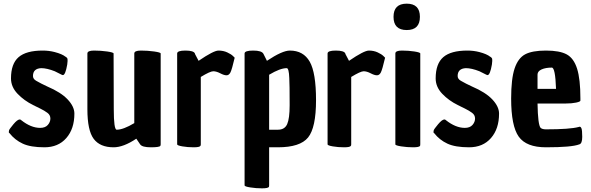

<svg xmlns="http://www.w3.org/2000/svg" viewBox="-20 -788 3227 1048"><path d="M323 -378 317 -380 279 -399Q236 -416 205 -416Q160 -414 160 -373Q160 -357 177.5 -347Q195 -337 206 -331.5Q217 -326 238 -316Q313 -284 349.5 -245Q386 -206 386 -168Q386 -85 342 -34.5Q298 16 222.5 16Q147 16 104 -4Q61 -24 32 -61Q28 -63 28 -67Q28 -71 29.5 -77Q31 -83 53 -109.5Q75 -136 88 -136Q92 -136 96 -132Q149 -90 199 -90Q227 -90 241 -106Q255 -122 255 -141Q255 -160 239 -172Q223 -184 199.5 -195.5Q176 -207 174 -208Q172 -209 168.5 -211Q165 -213 162 -214Q111 -239 75.5 -276.5Q40 -314 40 -360Q40 -440 81.5 -476Q123 -512 213 -512Q247 -512 278 -504Q320 -493 338 -478H339Q347 -473 348.5 -466Q350 -459 347 -436Q337 -378 323 -378Z M600 16Q526 16 491.5 -30Q457 -76 457 -192V-496Q457 -512 493.5 -512Q530 -512 565 -507Q600 -502 600 -496L601 -192Q601 -80 617 -80Q653 -80 713 -116V-496Q713 -512 749.5 -512Q786 -512 821.5 -507Q857 -502 857 -496V0Q857 6 855 8Q851 16 803.5 16Q756 16 745 0L724 -31Q654 16 600 16Z M1064 -456Q1146 -512 1172.5 -512Q1199 -512 1220.5 -502Q1242 -492 1252 -482L1261 -473Q1246 -409 1238 -393Q1230 -377 1216.5 -377Q1203 -377 1182 -388Q1161 -399 1144 -399Q1127 -399 1076 -368V0Q1076 6 1074 8Q1070 16 1037 16Q1004 16 975.5 11Q947 6 947 0V-496Q947 -512 992 -512Q1037 -512 1044 -496V-494Z M1562 -512Q1636 -512 1670.5 -451.5Q1705 -391 1705 -241Q1705 -91 1661.5 -37.5Q1618 16 1497 16H1449V224Q1449 230 1448 232Q1443 240 1410 240Q1377 240 1346 235Q1315 230 1315 224V-496Q1315 -512 1362 -512Q1409 -512 1418 -494L1437 -456Q1521 -512 1562 -512ZM1559 -362Q1557 -416 1545 -416Q1509 -416 1449 -380V-80H1497Q1534 -80 1547.5 -110.5Q1561 -141 1561 -213.5Q1561 -286 1560.5 -309Q1560 -332 1559 -362Z M1885 -456Q1967 -512 1993.5 -512Q2020 -512 2041.5 -502Q2063 -492 2073 -482L2082 -473Q2067 -409 2059 -393Q2051 -377 2037.5 -377Q2024 -377 2003 -388Q1982 -399 1965 -399Q1948 -399 1897 -368V0Q1897 6 1895 8Q1891 16 1858 16Q1825 16 1796.5 11Q1768 6 1768 0V-496Q1768 -512 1813 -512Q1858 -512 1865 -496V-494Z M2138 0V-496Q2138 -512 2174 -512Q2210 -512 2242 -507Q2274 -502 2274 -496V0Q2274 6 2273 8Q2268 16 2235 16Q2202 16 2170 11Q2138 6 2138 0ZM2200 -624Q2128 -624 2128 -696Q2128 -768 2200 -768Q2272 -768 2272 -696Q2272 -624 2200 -624Z M2641 -378 2635 -380 2597 -399Q2554 -416 2523 -416Q2478 -414 2478 -373Q2478 -357 2495.5 -347Q2513 -337 2524 -331.5Q2535 -326 2556 -316Q2631 -284 2667.5 -245Q2704 -206 2704 -168Q2704 -85 2660 -34.5Q2616 16 2540.5 16Q2465 16 2422 -4Q2379 -24 2350 -61Q2346 -63 2346 -67Q2346 -71 2347.5 -77Q2349 -83 2371 -109.5Q2393 -136 2406 -136Q2410 -136 2414 -132Q2467 -90 2517 -90Q2545 -90 2559 -106Q2573 -122 2573 -141Q2573 -160 2557 -172Q2541 -184 2517.5 -195.5Q2494 -207 2492 -208Q2490 -209 2486.5 -211Q2483 -213 2480 -214Q2429 -239 2393.5 -276.5Q2358 -314 2358 -360Q2358 -440 2399.5 -476Q2441 -512 2531 -512Q2565 -512 2596 -504Q2638 -493 2656 -478H2657Q2665 -473 2666.5 -466Q2668 -459 2665 -436Q2655 -378 2641 -378Z M2960 16Q2853 16 2811.5 -42Q2770 -100 2770 -250Q2770 -358 2789 -414.5Q2808 -471 2846.5 -491.5Q2885 -512 2960 -512Q3035 -512 3073.5 -491Q3112 -470 3130 -413Q3148 -356 3148 -251Q3148 -245 3148 -239Q3148 -233 3124.5 -228Q3101 -223 3068 -223H2914Q2916 -106 2931 -90Q2940 -82 2960 -82Q3091 -82 3139 -95Q3141 -96 3142 -96Q3149 -98 3153.5 -88Q3158 -78 3158 -41Q3158 -4 3142 0Q3101 16 2960 16ZM2914 -381V-303H3015Q3011 -419 2992 -419Q2958 -419 2936 -409Q2914 -399 2914 -381Z"/></svg>

Font: Chau Philomene One
Style: Regular
Weight: 400
Designer: Vicente Lamonaca
Foundry: TipoType
Version: Version 1.002